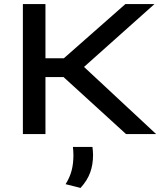

<svg xmlns="http://www.w3.org/2000/svg" viewBox="-20 -659 810 944"><path d="M599.5 0 292.5 -280H193.5V-372.5H294L596.5 -639H739.5L377.5 -316V-344.5L747.5 0ZM92.5 0V-639H203.5V0ZM434.5 63.5Q435.5 71.5 436.5 82Q437.5 92.5 437.5 103Q437.5 150 423.5 189Q409.5 228 376 265L302.5 246.5Q323 214 332 180Q341 146 341 104Q341 93 340.2 83.2Q339.5 73.5 338.5 63.5Z"/></svg>

Font: Anek Latin Expanded Medium
Style: Regular
Weight: 500
Width: 7
Designer: Yesha Goshar
Foundry: Ek Type
Version: Version 1.003